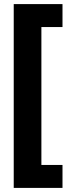

<svg xmlns="http://www.w3.org/2000/svg" viewBox="-20 -751 345 937"><path d="M285 166H47V-731H285V-619H182V54H285Z"/></svg>

Font: Noto Sans Arabic ExtCond ExtBd
Style: Regular
Weight: 800
Width: 2
Designer: Monotype Design Team, Nadine Chahine, Nizar Qandah and Khaled Hosny
Foundry: Monotype Imaging Inc.
Version: Version 2.012; ttfautohint (v1.8.4.7-5d5b)